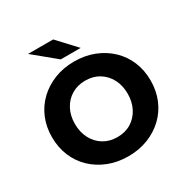

<svg xmlns="http://www.w3.org/2000/svg" viewBox="-206 -1115 1284 1312"><g transform="rotate(-30 436.0 -458.5)"><path d="M436 16Q351 16 280 -12Q209 -40 156.5 -90Q104 -140 75.5 -208.5Q47 -277 47 -358Q47 -439 75.5 -507Q104 -575 156.5 -625Q209 -675 280 -703Q351 -731 436 -731Q521 -731 592 -703Q663 -675 715.5 -625Q768 -575 796.5 -507Q825 -439 825 -358Q825 -277 796.5 -208.5Q768 -140 715.5 -90Q663 -40 592 -12Q521 16 436 16ZM436 -135Q498 -135 544.5 -163.5Q591 -192 617.5 -242.5Q644 -293 644 -358Q644 -423 617.5 -473Q591 -523 544.5 -551.5Q498 -580 436 -580Q375 -580 328 -551.5Q281 -523 254.5 -473Q228 -423 228 -358Q228 -293 254.5 -242.5Q281 -192 328 -163.5Q375 -135 436 -135ZM365 -789 190 -933H388L522 -789Z"/></g></svg>

Font: Wix Madefor Display ExtraBold
Style: Regular
Weight: 800
Designer: Dalton Maag Ltd
Foundry: Dalton Maag Ltd
Version: Version 3.100